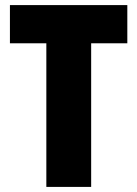

<svg xmlns="http://www.w3.org/2000/svg" viewBox="-20 -734 539 754"><path d="M338 0H162V-564H19V-714H480V-564H338Z"/></svg>

Font: Noto Sans Kannada Condensed Black
Style: Regular
Weight: 900
Width: 3
Designer: Jelle Bosma - Monotype Design Team
Foundry: Monotype Imaging Inc.
Version: Version 2.005; ttfautohint (v1.8.4.7-5d5b)